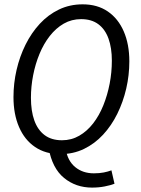

<svg xmlns="http://www.w3.org/2000/svg" viewBox="-20 -688 640 872"><path d="M253.8 12Q187.1 12 139.4 -20.3Q91.7 -52.6 66.5 -111.1Q41.2 -169.5 41.2 -247.2Q41.2 -309.8 55.3 -370.7Q69.4 -431.6 96 -485.2Q122.7 -538.9 160.8 -580.1Q199 -621.4 247.9 -644.8Q296.8 -668.3 355.5 -668.3Q422.2 -668.3 469.5 -636Q516.8 -603.7 542.1 -545.3Q567.4 -486.8 567.4 -409.2Q567.4 -346.5 553.3 -285.6Q539.2 -224.8 512.7 -171.1Q486.2 -117.4 448.1 -76.2Q409.9 -35 361.2 -11.5Q312.4 12 253.8 12ZM261.7 -51Q304.4 -51 339.8 -71.5Q375.3 -91.9 403 -127.5Q430.6 -163.1 449.3 -209.6Q468 -256 478 -307.9Q488 -359.9 488 -412.5Q488 -470.2 472.8 -512.6Q457.5 -555 426.7 -578Q395.8 -601.1 348.3 -601.1Q305.3 -601.1 269.6 -580.7Q234 -560.2 206.1 -524.6Q178.3 -489 159.4 -443.2Q140.5 -397.5 130.5 -346.1Q120.5 -294.7 120.5 -243.8Q120.5 -184 135.9 -140.9Q151.4 -97.8 182.6 -74.4Q213.8 -51 261.7 -51ZM398 164Q324.8 164 271.2 120.4Q217.5 76.8 200.8 -15.6L278.3 -11.8Q287 42.5 321.6 70.9Q356.1 99.2 406.2 99.2Q431.6 99.2 451.2 95.3Q470.9 91.4 486.1 85.6L500 146.5Q482.1 153.5 455.5 158.7Q428.9 164 398 164Z"/></svg>

Font: SourceCodeVF
Style: Italic
Weight: 200
Italic angle: -11°
Monospace: yes
Designer: Paul D. Hunt, Teo Tuominen
Foundry: Adobe
Version: Version 1.026;hotconv 1.1.0;makeotfexe 2.6.0